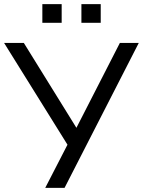

<svg xmlns="http://www.w3.org/2000/svg" viewBox="-22 -914 695 934"><path d="M198 0 316 -229 315 -196 -2 -705H94L353 -287H347L561 -705H653L292 0ZM374 -803V-894H468V-803ZM184 -803V-894H278V-803Z"/></svg>

Font: Nunito Sans 9pt
Style: Regular
Weight: 400
Version: Version 3.101;gftools[0.9.27]